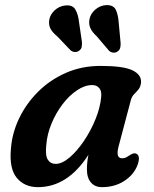

<svg xmlns="http://www.w3.org/2000/svg" viewBox="-20 -741 620 772"><path d="M457 -153Q444 -104.5 471 -104.5Q480.5 -104.5 487.5 -108.2Q494.5 -112 503.5 -118Q519 -128.5 529 -122.5Q546.5 -113 532 -75Q517 -37.5 479 -13Q441 11.5 389.5 11.5Q362 11.5 345.8 -7Q329.5 -25.5 329.5 -60.5Q329.5 -73.5 330.8 -87Q332 -100.5 335.5 -118.5Q252 11.5 132.5 11.5Q78.5 11.5 47.5 -25.8Q16.5 -63 24 -143.5Q28.5 -205.5 56.8 -264.8Q85 -324 132.8 -371.8Q180.5 -419.5 244.5 -447.8Q308.5 -476 384 -476Q476.5 -476 513.2 -458Q550 -440 547 -408Q545 -391.5 536.8 -381.5Q528.5 -371.5 519.2 -362.2Q510 -353 506 -338ZM166 -157.5Q161.5 -115 172.5 -98.5Q183.5 -82 203.5 -82Q229.5 -82 259.8 -107.8Q290 -133.5 317.8 -174.8Q345.5 -216 364.5 -263Q383.5 -310 387 -353Q389 -375.5 378.8 -387.2Q368.5 -399 351 -399Q321 -399 290 -378.2Q259 -357.5 232.2 -322.8Q205.5 -288 187.5 -245Q169.5 -202 166 -157.5ZM457.5 -647.5 465 -568Q465.5 -557.5 463.2 -548.5Q461 -539.5 452 -533.5Q443.5 -528 434 -529.5Q424.5 -531 418 -537.5L369 -595Q350 -612.5 343 -628.8Q336 -645 340 -665Q344.5 -686.5 363.5 -702.8Q382.5 -719 407 -720.5Q436.5 -721.5 446 -701Q455.5 -680.5 457.5 -647.5ZM298 -650.5 309.5 -572Q310 -561.5 308.5 -552.5Q307 -543.5 298 -537Q289.5 -531 280 -532Q270.5 -533 263.5 -539L211.5 -593.5Q191.5 -610 183.2 -625.2Q175 -640.5 178 -661Q181.5 -682.5 199.8 -699.5Q218 -716.5 242.5 -719Q272 -722 283.2 -702.5Q294.5 -683 298 -650.5Z"/></svg>

Font: Fraunces 9pt SuperSoft SemiBold
Style: Italic
Weight: 600
Italic angle: -16°
Version: Version 1.000;[0bf87f6ff]